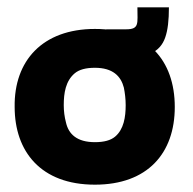

<svg xmlns="http://www.w3.org/2000/svg" viewBox="-20 -494 527 524"><path d="M239 10C383 10 457 -76 457 -202C457 -330 382 -415 239 -415C96 -415 18 -328 20 -202C20 -81 91 10 239 10ZM239 -106C190 -106 167 -128 160 -160C156 -175 154 -191 154 -207C154 -240 159 -273 184 -294C196 -304 214 -309 239 -309C288 -309 310 -286 318 -255C321 -240 323 -224 323 -207C323 -175 318 -141 294 -121C282 -111 264 -106 239 -106ZM309 -335C381 -335 417 -351 431 -392C438 -412 441 -439 441 -474H355C355 -430 361 -414 324 -414H270V-335Z"/></svg>

Font: OSH Darker Grotesque Black
Style: Regular
Weight: 900
Designer: Gabriel Lam
Foundry: TypeRant
Version: Version 1.000;Glyphs 3.1.1 (3148)